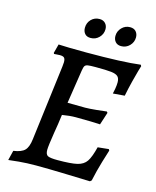

<svg xmlns="http://www.w3.org/2000/svg" viewBox="-123 -909 817 1003"><g transform="rotate(15 285.5 -407.5)"><path d="M267 -56Q341 -56 374 -64Q407 -72 423 -95.5Q439 -119 453 -175L512 -181L516 -174Q511 -159 495.5 -107.5Q480 -56 468 0L460 7Q429 6 330 3Q231 0 167 0Q118 0 74.5 4Q31 8 19 10L32 -43Q75 -49 92.5 -67Q110 -85 115 -128L166 -535Q168 -553 168 -559Q168 -576 161.5 -582.5Q155 -589 138 -589Q129 -589 119.5 -588Q110 -587 107 -587L104 -592L117 -641Q132 -640 174.5 -639Q217 -638 268 -638Q466 -638 559 -650L563 -643Q561 -637 554.5 -614.5Q548 -592 538 -552.5Q528 -513 520 -472L457 -467Q459 -473 462.5 -493.5Q466 -514 466 -529Q466 -551 455.5 -561Q445 -571 419 -574Q393 -577 335 -577Q304 -577 292.5 -575Q281 -573 276.5 -566.5Q272 -560 269 -541L241 -359L336 -358Q357 -358 397.5 -362Q438 -366 451 -368L456 -362L434 -294Q421 -295 383 -296Q345 -297 303 -297Q269 -297 229 -290Q222 -235 214 -190Q202 -115 202 -94Q202 -69 215 -62.5Q228 -56 267 -56ZM227 -761Q227 -788 245 -806.5Q263 -825 290 -825Q310 -825 321.5 -812.5Q333 -800 333 -781Q333 -755 314.5 -736Q296 -717 269 -717Q248 -717 237.5 -729.5Q227 -742 227 -761ZM392 -761Q392 -787 410.5 -806Q429 -825 455 -825Q476 -825 487 -812.5Q498 -800 498 -781Q498 -755 479.5 -736Q461 -717 434 -717Q414 -717 403 -729.5Q392 -742 392 -761Z"/></g></svg>

Font: Alegreya SC Medium
Style: Italic
Weight: 500
Italic angle: -7°
Designer: Juan Pablo del Peral
Foundry: Huerta Tipografica
Version: Version 2.007; ttfautohint (v1.6)